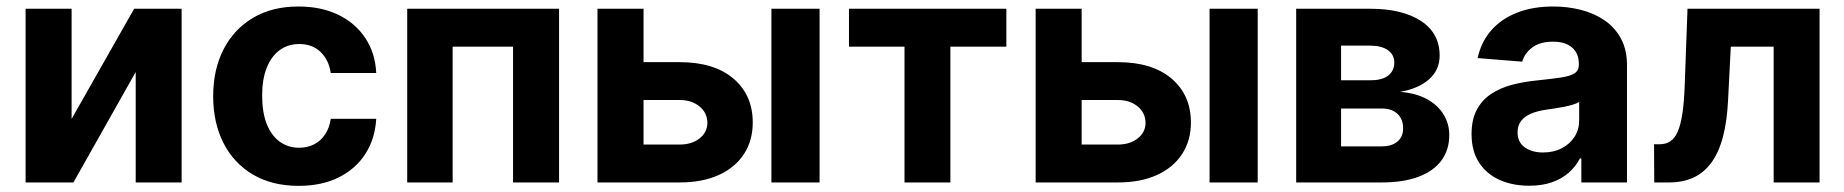

<svg xmlns="http://www.w3.org/2000/svg" viewBox="-20 -573 5792 603"><path d="M204.9 -199.6 401.3 -545.5H550.4V0H406.2V-346.9L210.6 0H60.4V-545.5H204.9Z M918 10.7Q834.2 10.7 774 -25Q713.8 -60.7 681.6 -124.3Q649.5 -187.9 649.5 -270.6Q649.5 -354.4 682 -417.8Q714.5 -481.2 774.5 -516.9Q834.5 -552.6 917.3 -552.6Q988.6 -552.6 1042.3 -526.6Q1095.9 -500.7 1127.1 -453.8Q1158.4 -407 1161.6 -343.8H1018.8Q1012.8 -384.6 987 -409.6Q961.3 -434.7 919.7 -434.7Q884.6 -434.7 858.5 -415.7Q832.4 -396.7 817.8 -360.4Q803.3 -324.2 803.3 -272.7Q803.3 -220.5 817.6 -183.9Q832 -147.4 858.3 -128.2Q884.6 -109 919.7 -109Q945.7 -109 966.4 -119.7Q987.2 -130.3 1000.9 -150.7Q1014.6 -171.2 1018.8 -199.9H1161.6Q1158 -137.4 1127.7 -90Q1097.3 -42.6 1044 -16Q990.8 10.7 918 10.7Z M1258.9 0V-545.5H1735.8V0H1591.3V-426.5H1401.6V0Z M1951.3 -377.8H2114.3Q2222.7 -377.8 2283.4 -326.2Q2344.1 -274.5 2344.1 -188.2Q2344.1 -132.1 2316.8 -89.7Q2289.4 -47.2 2237.9 -23.6Q2186.4 0 2114.3 0H1856.5V-545.5H2001.1V-119H2114.3Q2152.3 -119 2176.8 -138.1Q2201.3 -157.3 2201.7 -187.1Q2201.3 -218.8 2176.8 -238.8Q2152.3 -258.9 2114.3 -258.9H1951.3ZM2402.7 0V-545.5H2554V0Z M2646.3 -426.5V-545.5H3140.6V-426.5H2964.8V0H2820.7V-426.5Z M3327.4 -377.8H3490.4Q3598.7 -377.8 3659.4 -326.2Q3720.2 -274.5 3720.2 -188.2Q3720.2 -132.1 3692.8 -89.7Q3665.5 -47.2 3614 -23.6Q3562.5 0 3490.4 0H3232.6V-545.5H3377.1V-119H3490.4Q3528.4 -119 3552.9 -138.1Q3577.4 -157.3 3577.8 -187.1Q3577.4 -218.8 3552.9 -238.8Q3528.4 -258.9 3490.4 -258.9H3327.4ZM3778.8 0V-545.5H3930V0Z M4050.8 0V-545.5H4283.4Q4384.2 -545.5 4442.8 -507.1Q4501.4 -468.8 4501.4 -398.1Q4501.4 -353.7 4468.4 -324.2Q4435.4 -294.7 4376.8 -284.4Q4425.8 -280.9 4460.4 -262.3Q4495 -243.6 4513.3 -214.1Q4531.6 -184.7 4531.6 -148.8Q4531.6 -102.3 4506.9 -68.9Q4482.2 -35.5 4434.8 -17.8Q4387.4 0 4319.2 0ZM4191.8 -113.3H4319.2Q4350.9 -113.3 4368.8 -128.4Q4386.7 -143.5 4386.7 -169.7Q4386.7 -198.9 4368.8 -215.6Q4350.9 -232.2 4319.2 -232.2H4191.8ZM4191.8 -321H4286.6Q4309.3 -321 4325.5 -327.6Q4341.6 -334.2 4350.3 -346.6Q4359 -359 4359 -376.1Q4359 -401.3 4338.8 -415.5Q4318.5 -429.7 4283.4 -429.7H4191.8Z M4782.7 10.3Q4730.5 10.3 4689.6 -8Q4648.8 -26.3 4625.2 -62.3Q4601.6 -98.4 4601.6 -152.3Q4601.6 -197.8 4618.3 -228.7Q4634.9 -259.6 4663.7 -278.4Q4692.5 -297.2 4729.2 -306.8Q4766 -316.4 4806.5 -320.3Q4854 -325.3 4883.2 -329.7Q4912.3 -334.2 4925.4 -343Q4938.6 -351.9 4938.6 -369.3V-371.4Q4938.6 -405.2 4917.4 -423.7Q4896.3 -442.1 4857.6 -442.1Q4816.8 -442.1 4792.6 -424.2Q4768.5 -406.2 4760.7 -379.3L4620.7 -390.6Q4631.4 -440.3 4662.6 -476.7Q4693.9 -513.1 4743.4 -532.8Q4793 -552.6 4858.3 -552.6Q4903.8 -552.6 4945.5 -541.9Q4987.2 -531.2 5019.7 -508.9Q5052.2 -486.5 5071 -451.5Q5089.8 -416.5 5089.8 -367.9V0H4946.4V-75.6H4942.1Q4929 -50.1 4907 -30.7Q4884.9 -11.4 4854 -0.5Q4823.2 10.3 4782.7 10.3ZM4826 -94.1Q4859.4 -94.1 4884.9 -107.4Q4910.5 -120.7 4925.1 -143.5Q4939.6 -166.2 4939.6 -195V-252.8Q4932.5 -248.2 4920.3 -244.5Q4908 -240.8 4892.8 -237.7Q4877.5 -234.7 4862.2 -232.4Q4846.9 -230.1 4834.5 -228.3Q4807.9 -224.4 4788 -215.9Q4768.1 -207.4 4757.1 -193Q4746.1 -178.6 4746.1 -157.3Q4746.1 -126.4 4768.6 -110.3Q4791.2 -94.1 4826 -94.1Z M5175.4 0 5174.7 -120H5192.8Q5212 -120 5226 -129.4Q5240.1 -138.8 5249.3 -160.2Q5258.5 -181.5 5263.8 -216.8Q5269.2 -252.1 5271 -304L5279.8 -545.5H5694.6V0H5550.4V-426.5H5415.8L5407.3 -259.9Q5404.1 -191.4 5390.8 -142Q5377.5 -92.7 5354 -61.3Q5330.6 -29.8 5297.6 -14.9Q5264.6 0 5220.9 0Z"/></svg>

Font: InterMG
Style: Bold
Weight: 700
Designer: Rasmus Andersson
Foundry: rsms
Version: Version 3.019;December 26, 2023;FontCreator 15.0.0.2955 64-b